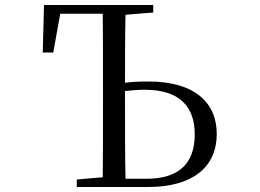

<svg xmlns="http://www.w3.org/2000/svg" viewBox="-20 -748 1040 768"><path d="M287 0H572C752 0 847 -81 847 -212C847 -337 759 -422 574 -422C541 -422 511 -421 480 -417C480 -505 480 -598 482 -689L593 -698V-728H156L151 -538H193L221 -693H391C392 -593 392 -493 392 -391V-337C392 -237 392 -137 391 -39L287 -30ZM480 -384C506 -387 532 -389 559 -389C700 -389 759 -320 759 -210C759 -91 692 -33 566 -33H482C480 -133 480 -234 480 -337Z"/></svg>

Font: Harano Aji Mincho TW
Style: Regular
Weight: 400
Foundry: Masamichi Hosoda
Version: HaranoAjiMinchoTW-Regular version 20230610;ttx 4.39.4